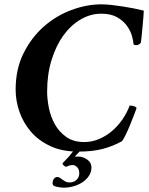

<svg xmlns="http://www.w3.org/2000/svg" viewBox="-20 -691 688 884"><path d="M315 69Q306 69 299.5 71Q293 73 284 77Q282 77 275 72Q268 67 268 63Q268 59 282 46Q296 33 318 4H349L324 30H342Q362 30 381.5 43.5Q401 57 401 80Q401 100 390.5 117Q380 134 362 146.5Q344 159 321 166Q298 173 273 173Q262 173 246.5 170Q231 167 226 163Q222 159 222 153Q222 140 228.5 132Q235 124 243 124Q251 124 256.5 128Q262 132 268 136.5Q274 141 281.5 145Q289 149 300 149Q320 149 332.5 137Q345 125 345 107Q345 89 335.5 79Q326 69 315 69ZM446 -671Q469 -671 495 -668Q521 -665 547 -661Q573 -657 597.5 -652Q622 -647 642 -642Q642 -638 640.5 -616.5Q639 -595 636.5 -570Q634 -545 632 -523.5Q630 -502 629 -497Q628 -492 621.5 -487.5Q615 -483 607 -483Q598 -483 595 -487Q594 -502 587.5 -525.5Q581 -549 564.5 -572Q548 -595 519.5 -611.5Q491 -628 446 -628Q397 -628 351.5 -601.5Q306 -575 272 -528Q238 -481 217.5 -415Q197 -349 197 -270Q197 -235 205 -194.5Q213 -154 232.5 -119Q252 -84 285 -60.5Q318 -37 367 -37Q404 -37 436.5 -51Q469 -65 496 -88Q523 -111 544 -141.5Q565 -172 577 -205Q600 -205 609 -194Q608 -190 599 -166.5Q590 -143 579 -116Q568 -89 556.5 -66Q545 -43 540 -40Q498 -17 451.5 -5Q405 7 339 7Q266 7 211.5 -18.5Q157 -44 122 -85Q87 -126 69.5 -176.5Q52 -227 52 -278Q52 -373 88.5 -446Q125 -519 182 -569Q239 -619 309 -645Q379 -671 446 -671Z"/></svg>

Font: Vermiglione
Style: Bold Italic
Weight: 700
Italic angle: -11°
Version: Version 1.000